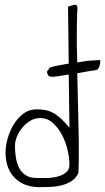

<svg xmlns="http://www.w3.org/2000/svg" viewBox="-20 -773 436 795"><path d="M186.5 -493.2Q187.5 -494.1 201.2 -497.6Q214.8 -501 237.3 -504.9Q250 -506.8 264.6 -509.8L261.7 -745.1Q288.1 -754.9 294.4 -752.9Q300.8 -751 300.8 -736.3Q300.8 -734.4 300.3 -730.5Q299.8 -726.6 299.8 -725.6Q298.8 -707 298.3 -672.9Q297.9 -638.7 297.9 -592.8Q298.8 -556.6 299.8 -514.6Q321.3 -518.6 343.8 -521.5Q346.7 -521.5 354 -522Q361.3 -522.5 369.6 -522.9Q377.9 -523.4 385.3 -523.9Q392.6 -524.4 395.5 -524.4Q395.5 -510.7 392.1 -500Q388.7 -489.3 380.9 -483.4Q365.2 -481.4 342.8 -477.5Q323.2 -473.6 299.8 -469.7L301.8 -390.6Q302.7 -337.9 304.2 -285.6Q305.7 -233.4 306.2 -188.5Q306.6 -143.6 306.2 -108.9Q305.7 -74.2 304.7 -56.6Q293.9 -34.2 274.9 -22.5Q255.9 -10.7 233.9 -5.4Q211.9 0 188.5 1Q165 2 144.5 2Q79.1 2 41 -36.6Q2.9 -75.2 2.9 -141.6Q2.9 -168 11.7 -199.7Q20.5 -231.4 37.1 -258.3Q53.7 -285.2 77.1 -302.7Q100.6 -320.3 131.8 -320.3Q155.3 -320.3 173.3 -315.9Q191.4 -311.5 207.5 -301.3Q223.6 -291 237.8 -276.9Q252 -262.7 267.6 -244.1L264.6 -463.9Q256.8 -463.9 249 -461.9Q226.6 -458 210.9 -456.1Q210 -456.1 205.1 -455.6Q200.2 -455.1 197.3 -455.1Q189.5 -455.1 184.1 -457Q178.7 -459 173.8 -475.6ZM42 -168Q42 -143.6 45.9 -119.6Q49.8 -95.7 59.6 -77.1Q69.3 -58.6 86.9 -47.4Q104.5 -36.1 131.8 -36.1Q148.4 -36.1 171.9 -36.1Q195.3 -36.1 216.8 -41.5Q238.3 -46.9 252.9 -58.6Q267.6 -70.3 267.6 -91.8Q267.6 -117.2 260.3 -149.9Q252.9 -182.6 237.8 -212.4Q222.7 -242.2 199.7 -263.2Q176.8 -284.2 145.5 -284.2Q125 -284.2 106.4 -273.4Q87.9 -262.7 73.7 -246.1Q59.6 -229.5 50.8 -209Q42 -188.5 42 -168Z"/></svg>

Font: Annie Use Your Telescope
Style: Regular
Weight: 400
Version: Version 1.003 2001